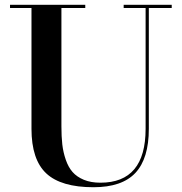

<svg xmlns="http://www.w3.org/2000/svg" viewBox="-20 -770 765 805"><path d="M22 -750H337.5V-736.5H237.5V-240Q237.5 -197.5 241.2 -164.5Q245 -131.5 255.8 -100.2Q266.5 -69 284.2 -48.8Q302 -28.5 331.5 -16.2Q361 -4 401 -4Q590.5 -4 590.5 -230V-736.5H498.5V-750H700V-736.5H604V-230Q604 -105.5 547.8 -45.2Q491.5 15 372 15Q236 15 174 -43Q112 -101 112 -230V-736.5H22Z"/></svg>

Font: Bodoni* 16pt Medium
Style: Regular
Weight: 500
Version: Version 2.3